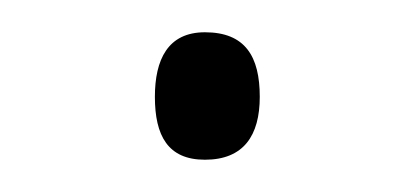

<svg xmlns="http://www.w3.org/2000/svg" viewBox="-20 -91 255 119"><path d="M76 -31C76 -7 84 8 107 8C131 8 141 -7 141 -31C141 -56 132 -71 107 -71C84 -71 76 -54 76 -31Z"/></svg>

Font: Noto Sans Myanmar SemiCondensed ExtraLight
Style: Regular
Weight: 200
Width: 4
Designer: Monotype Design Team
Foundry: Monotype Imaging Inc.
Version: Version 2.107